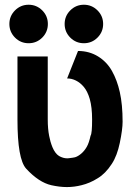

<svg xmlns="http://www.w3.org/2000/svg" viewBox="-20 -759 579 799"><path d="M19 -659.2C19 -637.2 26.9 -618.2 42.5 -602.5C58.1 -586.9 77.1 -579.1 99.1 -579.1C121.1 -579.1 140.1 -586.9 155.8 -602.5C171.4 -618.2 179.2 -637.2 179.2 -659.2C179.2 -681.2 171.4 -700.2 155.8 -715.8C140.1 -731.4 121.1 -739.3 99.1 -739.3C77.1 -739.3 58.1 -731.4 42.5 -715.8C26.9 -700.2 19 -681.2 19 -659.2ZM249 -659.2C249 -637.2 256.8 -618.2 272.5 -602.5C288.1 -586.9 307.1 -579.1 329.1 -579.1C351.1 -579.1 370.1 -586.9 385.7 -602.5C401.4 -618.2 409.2 -637.2 409.2 -659.2C409.2 -681.2 401.4 -700.2 385.7 -715.8C370.1 -731.4 351.1 -739.3 329.1 -739.3C307.1 -739.3 288.1 -731.4 272.5 -715.8C256.8 -700.2 249 -681.2 249 -659.2ZM178.7 -523.9H52.7V-261.2C52.7 -151.9 64.5 -84 88.9 -57.1C124 -19 159.2 3.9 193.4 11.7C215.8 16.6 237.3 19.5 258.3 19.5C279.3 19.5 299.8 16.6 319.3 11.7C341.3 6.3 364.3 -2.9 387.2 -17.6C408.2 -30.3 427.7 -49.8 445.3 -77.1C460.4 -100.1 471.2 -129.4 478.5 -164.1C486.3 -202.1 490.2 -231.4 490.2 -252.4C490.2 -299.8 486.3 -341.3 478.5 -376C471.2 -408.7 460.4 -438 445.8 -463.9C431.2 -489.7 411.6 -509.8 387.7 -524.4C363.8 -539.1 335.9 -546.9 304.7 -546.9L259.3 -432.6C272 -432.6 284.2 -429.7 295.9 -423.8C307.6 -418 318.4 -409.7 328.6 -397.5C338.9 -385.3 347.2 -368.7 353.5 -347.2C359.9 -324.7 363.3 -296.4 363.3 -262.2C363.3 -223.1 361.3 -200.7 356.9 -194.3C352.5 -174.8 347.7 -159.2 340.8 -147.5C334 -135.7 326.2 -126.5 317.4 -119.1C308.6 -111.8 300.3 -106.9 292 -104.5C288.1 -103.5 279.8 -102.1 266.6 -100.6C264.2 -100.6 262.2 -100.1 259.8 -100.1C248 -100.1 236.8 -103.5 225.6 -109.9C214.8 -116.7 205.6 -128.9 198.2 -146.5C191.9 -162.1 187.5 -177.7 184.6 -193.4C180.7 -212.9 178.7 -235.8 178.7 -261.7Z"/></svg>

Font: Tuffy
Style: Bold
Weight: 700
Designer: Thatcher Ulrich, Karoly Barta, Michael Everson
Version: Version 001.270